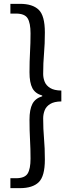

<svg xmlns="http://www.w3.org/2000/svg" viewBox="-20 -811 378 1001"><path d="M34.2 169.9V118.2H63Q108.9 118.2 124 94Q139.2 69.8 139.2 16.1Q139.2 -35.2 136.5 -82.5Q133.8 -129.9 133.8 -187Q133.8 -240.2 148.9 -269.3Q164.1 -298.3 200.2 -309.1V-313Q164.1 -322.8 148.9 -351.3Q133.8 -379.9 133.8 -434.1Q133.8 -491.7 136.5 -538.8Q139.2 -585.9 139.2 -637.2Q139.2 -690.9 124 -715.6Q108.9 -740.2 63 -740.2H34.2V-791H84Q149.9 -791 181.9 -760Q213.9 -729 213.9 -642.1Q213.9 -581.1 209.5 -532Q205.1 -482.9 205.1 -425.8Q205.1 -404.3 212.9 -384.8Q220.7 -365.2 241.5 -352.3Q262.2 -339.4 299.8 -338.9V-282.2Q262.2 -281.7 241.5 -268.8Q220.7 -255.9 212.9 -235.8Q205.1 -215.8 205.1 -193.8Q205.1 -137.7 209.5 -88.6Q213.9 -39.6 213.9 21Q213.9 107.9 181.9 138.9Q149.9 169.9 84 169.9Z"/></svg>

Font: `nÑOS CN Regular
Style: Regular
Weight: 400
Designer: Ryoko NISHIZUKA ¬âXZm¬º[P (kana & ideographs); Paul D. Hunt (Latin, Greek & Cyrillic); Wenlong ZHANG _ e¬á¬ü¬ô (bopomof
Foundry: Adobe Systems Incorporated
Version: Version 1.004;PS 1.004;hotconv 1.0.82;makeotf.lib2.5.63406